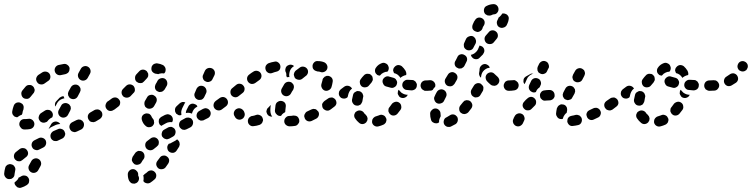

<svg xmlns="http://www.w3.org/2000/svg" viewBox="-69 -583 3619 924"><path d="M20 272Q26 270 32 266Q41 260 51 262Q61 263 67 272Q70 276 71 281Q72 286 71 290Q71 295 68 300Q65 304 61 307Q47 316 33 320Q28 322 23 321Q18 320 14 318Q10 315 7 311Q4 308 2 303Q2 301 1 299Q1 297 1 295Q5 292 8 289Q16 283 20 274Q20 273 20 272ZM-14 208Q-19 206 -24 207Q-28 208 -33 210Q-37 213 -40 216Q-43 220 -44 225Q-48 239 -49 253Q-49 263 -42 271Q-35 279 -25 279Q-20 279 -15 278Q-11 276 -7 273Q-3 269 -1 265Q1 260 1 255Q2 246 4 238Q7 228 1 219Q-4 210 -14 208ZM81 246Q90 251 100 248Q110 245 115 236L126 216Q131 207 128 197Q125 187 116 182Q107 177 97 180Q87 183 82 192L71 212Q66 221 69 231Q72 241 81 246ZM61 140Q55 131 45 130Q35 128 26 134Q16 142 7 149Q-1 156 -2 166Q-3 177 4 185Q7 188 12 191Q16 193 21 193Q26 194 31 192Q35 190 39 187Q47 181 55 174Q64 168 66 158Q67 148 61 140ZM151 93Q146 84 137 81Q127 77 117 82Q106 87 97 92Q87 97 84 107Q81 117 86 126Q90 135 100 138Q110 142 119 137Q129 132 139 127Q149 122 152 112Q155 103 151 93ZM243 70Q245 65 245 60Q244 55 242 51Q238 41 228 38Q218 34 209 39L188 48Q179 53 175 63Q172 72 176 82Q178 86 182 90Q186 93 190 95Q195 96 200 96Q205 96 209 94L230 84Q235 82 238 78Q241 75 243 70ZM333 6Q330 1 327 -2Q323 -5 318 -7Q313 -8 308 -8Q303 -7 299 -5L279 5Q269 10 266 20Q263 30 268 39Q270 43 274 47Q277 50 282 51Q287 53 292 53Q297 52 301 50L322 40Q331 35 334 25Q337 15 333 6ZM92 28Q98 19 96 9Q95 4 92 0Q90 -4 85 -7Q81 -10 76 -11Q72 -12 67 -11Q61 -10 55 -10Q53 -10 52 -10Q41 -11 33 -5Q25 2 24 12Q23 22 30 30Q36 39 46 40Q51 40 55 40Q65 40 76 38Q86 36 92 28ZM166 35 177 15Q182 6 192 3Q202 0 211 5Q214 6 217 9Q219 11 221 14Q219 14 217 14Q208 15 200 18L179 28Q171 32 165 38Q166 37 166 36Q166 36 166 35ZM136 7Q132 6 127 3Q123 0 121 -4Q118 -8 117 -13Q116 -18 118 -23Q119 -28 122 -32Q124 -36 129 -39Q137 -44 146 -50Q155 -56 165 -54Q175 -53 181 -44Q184 -40 185 -35Q186 -31 185 -26Q185 -24 184 -22Q183 -20 182 -18Q175 -15 169 -10Q163 -5 159 1Q157 3 155 4Q151 6 146 7Q141 8 136 7ZM420 -45Q417 -49 413 -52Q409 -55 404 -56Q400 -57 395 -56Q390 -56 385 -53Q376 -47 366 -42Q357 -37 354 -27Q352 -17 357 -8Q360 -3 363 0Q367 3 372 4Q377 5 382 5Q387 4 391 2Q401 -4 411 -10Q420 -16 423 -26Q425 -36 420 -45ZM224 -20Q233 -15 243 -18Q253 -21 258 -30L269 -51Q271 -55 272 -60Q272 -65 271 -70Q269 -74 266 -78Q263 -82 258 -84Q249 -89 239 -86Q229 -83 225 -74L214 -54Q209 -45 212 -35Q215 -25 224 -20ZM-6 -29Q-9 -33 -10 -38Q-11 -43 -10 -48Q-8 -60 -3 -74Q0 -83 9 -88Q19 -92 28 -89Q33 -87 37 -84Q41 -81 43 -76Q45 -72 45 -67Q45 -62 44 -57Q40 -48 39 -39Q39 -37 38 -35Q37 -33 36 -31Q27 -28 19 -22Q17 -20 15 -19Q14 -19 13 -19Q11 -19 10 -19Q5 -20 1 -22Q-3 -25 -6 -29ZM493 -73Q493 -77 492 -82Q491 -87 489 -91Q483 -100 472 -102Q462 -103 454 -98L449 -95Q445 -92 443 -88Q440 -83 439 -78Q438 -74 439 -69Q440 -64 443 -60Q449 -51 459 -49Q470 -48 478 -54L482 -56Q486 -59 489 -64Q492 -68 493 -73ZM233 -108Q237 -109 241 -110Q239 -113 238 -117Q237 -119 237 -120Q232 -120 227 -118Q222 -116 218 -113Q210 -105 203 -97Q197 -92 196 -85Q194 -77 197 -70L205 -85Q209 -93 216 -99Q223 -105 233 -108ZM259 -124Q261 -119 264 -115Q267 -111 271 -109Q281 -104 291 -107Q300 -110 305 -119L316 -140Q318 -144 319 -149Q319 -154 318 -159Q316 -163 313 -167Q310 -171 306 -173Q297 -178 287 -175Q277 -172 272 -163L261 -143Q259 -139 258 -134Q258 -129 259 -124ZM43 -112Q47 -109 52 -108Q57 -107 62 -107Q66 -108 71 -110Q75 -113 78 -117Q84 -125 91 -133Q95 -137 96 -141Q98 -146 98 -151Q97 -156 95 -160Q93 -165 89 -168Q82 -175 71 -174Q61 -174 54 -166Q46 -157 39 -148Q32 -139 34 -129Q35 -119 43 -112ZM110 -187Q116 -178 126 -177Q136 -175 145 -181Q153 -187 162 -193Q171 -198 173 -208Q175 -218 170 -227Q164 -236 154 -238Q144 -240 135 -235Q125 -229 115 -222Q107 -215 105 -205Q104 -195 110 -187ZM319 -198Q328 -193 338 -196Q348 -199 353 -208L364 -228Q369 -237 366 -247Q363 -257 354 -262Q345 -267 335 -264Q325 -261 320 -252L309 -232Q304 -223 307 -213Q310 -203 319 -198ZM195 -239Q198 -229 207 -224Q216 -219 226 -222Q236 -224 245 -226Q250 -227 254 -230Q259 -232 261 -236Q264 -240 265 -245Q266 -250 266 -255Q264 -265 255 -271Q247 -277 237 -275Q225 -273 212 -270Q202 -267 197 -258Q192 -249 195 -239Z M588 239Q581 231 571 231Q560 231 553 239Q546 246 546 256Q546 275 553 288Q556 292 559 295Q563 299 568 300Q573 301 578 301Q583 300 587 298Q596 293 599 283Q602 273 597 264Q596 263 596 262Q596 259 596 256Q596 246 588 239ZM621 288Q621 289 621 289Q624 293 628 296Q632 298 637 299Q642 300 647 299Q652 298 656 295Q665 289 674 281Q682 275 683 264Q684 254 677 246Q670 238 660 237Q649 237 642 243Q635 250 628 254Q626 256 624 258Q622 260 620 262Q622 266 622 270Q623 279 621 288Q621 288 621 288ZM693 227Q697 230 702 231Q707 232 712 231Q716 231 721 228Q725 226 728 222Q734 214 740 205Q746 196 745 186Q743 176 734 170Q726 164 716 166Q706 167 700 176Q694 184 688 192Q682 200 683 210Q685 220 693 227ZM626 164Q626 160 623 155Q621 151 617 148Q613 145 608 144Q603 143 598 143Q593 144 589 147Q585 149 582 153Q575 163 569 172Q567 177 566 182Q565 186 566 191Q568 196 571 200Q574 204 578 207Q587 212 597 209Q607 207 612 198Q616 190 622 183Q625 179 626 174Q627 169 626 164ZM748 149Q757 154 767 152Q777 149 782 140L793 123Q795 118 796 113Q796 109 795 104Q794 99 791 95Q788 91 784 88Q783 88 783 88Q783 88 783 88Q779 91 775 94Q766 99 758 103Q751 108 743 109L739 115Q734 124 737 134Q739 144 748 149ZM695 107Q696 102 695 97Q694 92 691 88Q685 80 675 78Q664 77 656 83Q647 89 639 96Q631 102 630 112Q629 123 635 131Q642 139 652 140Q662 141 670 135Q677 129 685 123Q689 120 692 116Q695 112 695 107ZM773 40Q771 36 767 33Q763 30 758 28Q753 27 748 28Q744 28 739 31Q730 36 721 41Q712 46 710 56Q707 66 712 75Q715 79 719 82Q723 85 728 86Q732 88 737 87Q742 86 746 84Q755 79 764 74Q773 69 775 59Q778 49 773 40ZM858 -4Q855 -8 852 -12Q848 -15 843 -16Q838 -18 833 -17Q828 -17 824 -15L806 -5Q797 -1 794 9Q791 19 795 28Q798 33 802 36Q805 39 810 41Q815 42 820 42Q825 41 829 39L847 30Q856 25 859 15Q862 5 858 -4ZM650 29Q645 30 640 28Q635 26 632 23Q619 12 614 -5Q611 -15 615 -24Q620 -33 630 -36Q634 -38 639 -37Q644 -37 649 -35Q653 -33 656 -29Q660 -25 661 -20Q663 -16 665 -14Q667 -12 669 -9Q671 -6 672 -2Q672 0 672 3Q672 5 673 8Q672 12 671 15Q669 18 667 21Q664 25 659 27Q655 29 650 29ZM696 -8Q698 -13 702 -16Q705 -20 710 -22Q717 -25 725 -30Q730 -32 735 -33Q740 -34 744 -32Q749 -31 753 -28Q757 -25 760 -20Q763 -14 763 -7Q763 0 759 5Q752 4 745 5Q736 6 728 11Q719 16 710 21Q709 22 708 23Q704 21 701 18Q698 15 697 11Q695 6 695 1Q695 -4 696 -8ZM942 -49Q939 -54 935 -57Q931 -60 927 -61Q922 -63 917 -62Q912 -61 908 -59L890 -49Q881 -44 878 -34Q875 -24 880 -15Q883 -11 886 -8Q890 -5 895 -3Q900 -2 905 -3Q910 -3 914 -6L932 -15Q941 -20 944 -30Q947 -40 942 -49ZM808 -62 817 -80Q819 -85 823 -90Q816 -93 808 -92Q800 -90 795 -85Q788 -78 781 -72Q777 -68 775 -64Q773 -59 773 -54Q773 -49 774 -45Q776 -40 779 -36Q784 -32 790 -29Q796 -27 802 -29L804 -30Q803 -37 803 -44Q804 -53 808 -62ZM826 -39Q825 -42 826 -45Q827 -49 828 -52L837 -70Q841 -79 851 -83Q861 -86 870 -81Q874 -80 877 -77Q880 -74 881 -70L879 -69Q871 -65 865 -58Q859 -50 856 -41Q856 -38 855 -36Q853 -37 850 -38Q841 -41 831 -40Q828 -39 826 -39ZM1004 -91Q1002 -95 997 -98Q993 -101 988 -102Q983 -102 979 -101Q974 -100 970 -97H969Q961 -91 959 -81Q957 -71 963 -62Q969 -54 979 -52Q989 -50 998 -56V-57Q1007 -62 1009 -73Q1010 -83 1004 -91ZM504 -104Q498 -112 488 -114Q478 -115 469 -109Q462 -103 454 -98Q450 -95 447 -90Q444 -86 443 -81Q443 -76 444 -72Q445 -67 447 -63Q450 -59 455 -56Q459 -53 464 -52Q469 -52 473 -53Q478 -54 482 -56Q491 -63 499 -69Q508 -75 509 -85Q511 -96 504 -104ZM627 -77Q628 -72 631 -68Q635 -65 639 -62Q648 -58 658 -61Q668 -64 673 -73Q677 -80 682 -89Q687 -98 685 -108Q682 -118 673 -123Q665 -129 654 -126Q644 -124 639 -115Q633 -105 628 -96Q626 -92 626 -87Q625 -82 627 -77ZM881 -104Q885 -102 890 -102Q895 -102 900 -103Q905 -105 908 -108Q912 -112 914 -116L923 -135Q925 -139 925 -144Q925 -149 923 -154Q922 -158 918 -162Q915 -166 910 -168Q901 -172 891 -169Q882 -165 877 -156L869 -137Q864 -128 868 -118Q871 -109 881 -104ZM580 -153Q580 -157 578 -162Q576 -167 573 -170Q565 -177 555 -177Q545 -177 537 -169Q531 -162 524 -156Q520 -152 518 -148Q516 -143 516 -138Q516 -133 518 -128Q520 -124 523 -120Q531 -113 541 -113Q551 -113 559 -120Q566 -127 573 -135Q577 -138 579 -143Q581 -148 580 -153ZM677 -159Q678 -154 681 -150Q684 -146 688 -144Q693 -141 697 -140Q702 -140 707 -141Q712 -142 716 -145Q720 -148 723 -152Q729 -162 734 -171Q738 -180 735 -190Q732 -200 723 -205Q714 -209 704 -206Q694 -203 689 -194Q686 -187 680 -178Q678 -174 677 -169Q676 -164 677 -159ZM644 -229Q641 -233 639 -238Q639 -238 638 -239Q637 -240 637 -241Q633 -244 629 -246Q624 -248 619 -248Q614 -248 609 -246Q605 -244 601 -240Q595 -234 587 -225Q580 -217 581 -206Q581 -196 589 -189Q593 -186 598 -184Q602 -183 607 -183Q612 -183 617 -185Q621 -188 624 -191Q632 -200 637 -205Q642 -210 644 -216Q645 -222 644 -229ZM921 -191Q930 -186 940 -190Q950 -193 954 -203L963 -221Q967 -230 964 -240Q960 -250 951 -254Q941 -258 932 -255Q922 -252 917 -242L909 -224Q904 -215 908 -205Q911 -195 921 -191ZM660 -257Q660 -262 663 -266Q665 -270 669 -273Q673 -276 678 -277Q683 -279 688 -278Q703 -276 715 -270Q719 -268 722 -264Q726 -260 727 -255Q729 -251 728 -246Q728 -241 726 -236Q725 -234 723 -232Q722 -231 720 -229Q719 -230 717 -230Q707 -231 697 -228Q694 -227 692 -226Q687 -228 681 -228Q671 -230 664 -238Q658 -246 660 -257Z M1371 -5Q1371 -10 1368 -14Q1366 -19 1362 -22Q1358 -25 1353 -26Q1348 -27 1343 -27Q1333 -25 1323 -25Q1313 -25 1306 -17Q1299 -10 1299 1Q1299 6 1301 10Q1303 15 1307 18Q1310 21 1315 23Q1320 25 1325 25Q1337 25 1350 23Q1360 22 1366 13Q1373 5 1371 -5ZM1127 -13Q1126 -11 1126 -10Q1124 -7 1124 -4Q1124 -1 1124 2Q1125 13 1133 19Q1141 26 1152 24Q1165 23 1180 18Q1185 16 1188 13Q1192 10 1194 5Q1196 1 1197 -4Q1197 -9 1195 -14Q1192 -24 1183 -28Q1173 -33 1164 -30Q1154 -26 1146 -25Q1140 -25 1135 -21Q1130 -18 1127 -13ZM1463 -46Q1460 -50 1456 -53Q1453 -57 1448 -58Q1443 -59 1438 -59Q1433 -58 1429 -56Q1419 -51 1410 -47Q1405 -45 1402 -41Q1399 -37 1397 -33Q1395 -28 1395 -23Q1396 -18 1398 -13Q1402 -4 1412 0Q1422 3 1431 -1Q1442 -6 1453 -12Q1462 -17 1465 -27Q1468 -37 1463 -46ZM1072 -60Q1062 -56 1058 -46Q1054 -37 1058 -27L1061 -22Q1065 -13 1074 -9Q1084 -5 1093 -9Q1103 -13 1107 -23Q1111 -32 1107 -42L1105 -47Q1100 -56 1091 -60Q1081 -64 1072 -60ZM1220 -30Q1216 -34 1215 -39Q1213 -43 1213 -48Q1214 -53 1216 -58Q1218 -62 1222 -65Q1228 -71 1234 -78Q1232 -64 1232 -51Q1232 -42 1235 -33Q1237 -27 1241 -22Q1240 -22 1239 -22Q1238 -22 1237 -22Q1232 -22 1228 -24Q1223 -26 1220 -30ZM1254 -51Q1255 -63 1257 -77Q1258 -82 1261 -87Q1264 -91 1268 -93Q1272 -96 1277 -97Q1282 -98 1287 -97Q1297 -95 1303 -87Q1308 -78 1306 -68Q1305 -58 1304 -50Q1304 -48 1304 -46Q1304 -45 1303 -43Q1295 -39 1289 -33Q1286 -29 1284 -26Q1283 -26 1282 -25Q1280 -25 1279 -25Q1269 -25 1262 -33Q1254 -40 1254 -51ZM1528 -91Q1526 -95 1521 -98Q1517 -101 1512 -102Q1507 -102 1503 -101Q1498 -100 1494 -97L1492 -96Q1488 -93 1485 -89Q1482 -85 1481 -80Q1481 -75 1482 -70Q1483 -65 1486 -61Q1489 -57 1493 -55Q1497 -52 1502 -51Q1507 -50 1512 -51Q1516 -52 1520 -55L1522 -57Q1531 -63 1533 -73Q1534 -83 1528 -91ZM1023 -106Q1017 -114 1007 -116Q996 -117 988 -111Q978 -104 970 -98Q966 -95 963 -90Q960 -86 959 -81Q959 -77 960 -72Q961 -67 963 -63Q966 -59 971 -56Q975 -53 980 -52Q984 -52 989 -53Q994 -54 998 -56Q1008 -63 1018 -71Q1026 -77 1028 -87Q1029 -98 1023 -106ZM1102 -171Q1096 -179 1085 -180Q1075 -181 1067 -174L1049 -159Q1041 -153 1040 -143Q1039 -132 1045 -124Q1052 -116 1062 -115Q1072 -114 1080 -121L1099 -136Q1107 -142 1108 -153Q1109 -163 1102 -171ZM1297 -123Q1307 -118 1316 -121Q1326 -124 1331 -133Q1336 -143 1342 -151Q1344 -156 1345 -160Q1346 -165 1345 -170Q1344 -175 1341 -179Q1338 -183 1334 -186Q1325 -191 1315 -189Q1305 -187 1299 -178Q1293 -168 1287 -157Q1282 -148 1285 -138Q1288 -128 1297 -123ZM1511 -218Q1509 -218 1507 -218Q1505 -218 1503 -218Q1501 -217 1499 -216Q1497 -215 1494 -214Q1494 -214 1493 -214Q1493 -213 1493 -213Q1489 -210 1486 -206Q1483 -202 1483 -197Q1481 -188 1478 -179Q1475 -169 1480 -160Q1484 -151 1494 -147Q1504 -144 1513 -149Q1522 -153 1526 -163Q1530 -176 1532 -189Q1534 -199 1528 -208Q1521 -216 1511 -218ZM1185 -232Q1179 -240 1169 -242Q1159 -244 1150 -238Q1140 -232 1130 -224Q1122 -218 1120 -208Q1119 -197 1125 -189Q1131 -181 1141 -179Q1151 -178 1160 -184Q1169 -191 1178 -197Q1187 -203 1189 -213Q1191 -223 1185 -232ZM1345 -226Q1345 -221 1347 -216Q1348 -211 1351 -207Q1358 -200 1369 -199Q1379 -198 1387 -205Q1394 -211 1402 -217Q1407 -220 1409 -224Q1412 -228 1413 -233Q1414 -238 1413 -243Q1412 -248 1409 -252Q1403 -260 1393 -262Q1382 -264 1374 -258Q1364 -251 1354 -243Q1350 -239 1348 -235Q1346 -230 1345 -226ZM1307 -234Q1302 -243 1305 -253Q1307 -263 1316 -268Q1323 -272 1331 -272Q1340 -271 1346 -265Q1343 -262 1339 -260Q1332 -254 1328 -246Q1324 -237 1323 -227Q1322 -219 1324 -212Q1318 -213 1312 -211Q1310 -214 1309 -218Q1309 -221 1309 -225Q1309 -229 1308 -232Q1308 -233 1307 -234ZM1280 -267Q1278 -277 1269 -283Q1261 -289 1251 -286Q1238 -284 1224 -279Q1215 -275 1210 -266Q1206 -256 1210 -246Q1213 -237 1223 -232Q1232 -228 1242 -232Q1252 -236 1261 -238Q1271 -240 1277 -248Q1282 -257 1280 -267ZM1435 -265Q1435 -260 1436 -256Q1438 -251 1442 -247Q1445 -244 1450 -242Q1454 -240 1459 -239Q1467 -239 1472 -237Q1481 -233 1491 -237Q1501 -241 1505 -250Q1507 -255 1507 -260Q1507 -265 1505 -269Q1503 -274 1500 -277Q1496 -281 1492 -283Q1478 -289 1460 -289Q1450 -290 1443 -283Q1435 -275 1435 -265Z M1789 3Q1791 -2 1791 -7Q1791 -12 1788 -16Q1784 -26 1774 -29Q1765 -33 1755 -28Q1747 -25 1740 -23Q1735 -22 1731 -18Q1727 -15 1725 -11Q1722 -7 1722 -2Q1721 3 1722 8Q1725 18 1734 23Q1743 28 1753 25Q1765 22 1776 17Q1781 15 1784 11Q1788 8 1789 3ZM1694 5Q1697 1 1699 -4Q1700 -9 1700 -14Q1699 -19 1697 -23Q1694 -28 1691 -31Q1685 -35 1682 -41Q1676 -49 1666 -51Q1656 -53 1647 -47Q1643 -45 1640 -41Q1637 -36 1636 -32Q1635 -27 1636 -22Q1637 -17 1640 -13Q1648 -1 1659 8Q1667 15 1677 14Q1687 13 1694 5ZM1852 -89Q1848 -92 1843 -93Q1839 -94 1834 -93Q1829 -92 1824 -89Q1820 -87 1817 -83Q1812 -75 1806 -68Q1803 -65 1801 -60Q1800 -55 1800 -50Q1800 -45 1803 -41Q1805 -36 1809 -33Q1816 -26 1827 -27Q1837 -28 1844 -36Q1851 -44 1858 -54Q1864 -62 1862 -72Q1861 -83 1852 -89ZM1545 -104Q1542 -108 1538 -110Q1534 -113 1529 -114Q1524 -114 1519 -113Q1514 -112 1510 -109Q1500 -102 1494 -98Q1485 -92 1483 -81Q1482 -71 1487 -63Q1493 -54 1504 -52Q1514 -51 1522 -56Q1528 -61 1539 -69Q1548 -75 1550 -85Q1551 -95 1545 -104ZM1646 -75Q1651 -74 1656 -75Q1661 -77 1665 -79Q1669 -82 1671 -87Q1674 -91 1675 -96Q1676 -105 1678 -113Q1680 -118 1679 -123Q1678 -128 1676 -132Q1673 -137 1669 -140Q1665 -143 1661 -144Q1656 -145 1651 -145Q1646 -144 1642 -141Q1637 -139 1634 -135Q1631 -131 1630 -126Q1627 -115 1625 -103Q1624 -93 1630 -85Q1636 -76 1646 -75ZM1625 -157Q1625 -158 1624 -159Q1624 -159 1623 -160Q1617 -168 1607 -170Q1597 -172 1588 -166L1572 -154Q1568 -151 1565 -146Q1562 -142 1562 -137Q1561 -132 1562 -128Q1563 -123 1566 -119Q1572 -110 1582 -109Q1592 -107 1601 -113L1604 -116Q1606 -124 1608 -132Q1611 -141 1616 -148Q1620 -153 1625 -157ZM1888 -127Q1891 -127 1893 -127Q1890 -118 1881 -114Q1873 -110 1864 -112Q1859 -113 1855 -116Q1851 -119 1849 -124Q1846 -128 1845 -133Q1845 -138 1846 -143Q1847 -146 1848 -149Q1849 -150 1850 -151Q1853 -147 1856 -144Q1862 -136 1871 -132Q1879 -128 1888 -127ZM1989 -146Q1999 -146 2007 -153Q2014 -161 2014 -171Q2014 -181 2007 -189Q1999 -196 1989 -196H1988Q1978 -196 1970 -189Q1963 -181 1963 -171Q1963 -166 1965 -161Q1967 -157 1970 -153Q1974 -150 1979 -148Q1983 -146 1988 -146ZM1937 -172Q1938 -177 1936 -181Q1934 -186 1931 -190Q1928 -193 1923 -196Q1919 -198 1914 -198Q1904 -199 1894 -199Q1884 -200 1876 -193Q1868 -187 1867 -176Q1866 -166 1873 -158Q1880 -150 1890 -150Q1900 -149 1911 -148Q1921 -148 1929 -154Q1937 -161 1937 -172ZM1841 -179Q1843 -184 1842 -189Q1841 -194 1838 -198Q1836 -203 1832 -205Q1828 -208 1823 -209Q1813 -212 1805 -214Q1795 -218 1786 -213Q1777 -208 1773 -199Q1770 -189 1775 -180Q1779 -170 1789 -167Q1799 -164 1811 -161Q1821 -158 1830 -164Q1839 -169 1841 -179ZM1672 -167Q1681 -161 1691 -163Q1701 -164 1707 -172Q1713 -180 1719 -186Q1722 -190 1724 -195Q1726 -199 1725 -204Q1725 -207 1724 -210Q1724 -213 1722 -216Q1721 -217 1720 -218Q1720 -219 1719 -220Q1718 -221 1717 -222Q1714 -225 1709 -227Q1704 -228 1699 -228Q1694 -228 1690 -226Q1685 -224 1682 -220Q1674 -212 1667 -202Q1661 -194 1663 -184Q1664 -174 1672 -167ZM1828 -231Q1828 -231 1827 -232Q1826 -234 1825 -237Q1824 -240 1823 -243Q1823 -244 1823 -245Q1823 -245 1823 -246Q1824 -248 1824 -251Q1825 -254 1826 -256Q1828 -259 1830 -261Q1837 -269 1847 -270Q1857 -270 1865 -264Q1875 -255 1883 -242Q1885 -238 1886 -233Q1887 -229 1886 -224Q1886 -223 1886 -223Q1886 -222 1886 -222Q1882 -221 1878 -220Q1869 -217 1861 -211Q1860 -209 1859 -208Q1858 -209 1857 -210Q1852 -218 1844 -224Q1837 -229 1828 -231ZM1795 -238Q1795 -238 1795 -238Q1796 -240 1798 -241Q1799 -243 1800 -245Q1802 -250 1802 -255Q1802 -260 1800 -264Q1797 -274 1787 -278Q1778 -283 1768 -279Q1760 -276 1753 -271Q1745 -265 1740 -257Q1737 -253 1736 -248Q1735 -243 1736 -238Q1737 -233 1740 -229Q1743 -225 1747 -222Q1750 -221 1753 -220Q1756 -219 1759 -219Q1760 -220 1761 -221Q1767 -229 1776 -233Q1785 -238 1795 -238Z M2131 -21Q2128 -25 2124 -28Q2120 -31 2115 -32Q2110 -33 2105 -32Q2100 -31 2096 -28Q2088 -23 2081 -19Q2071 -15 2068 -6Q2064 4 2068 14Q2070 18 2074 22Q2078 25 2082 27Q2087 28 2092 28Q2097 28 2101 26Q2112 21 2124 14Q2132 8 2134 -2Q2136 -12 2131 -21ZM2017 7Q2012 5 2009 1Q2006 -3 2005 -8Q2001 -20 2001 -36Q2001 -46 2009 -53Q2016 -61 2026 -61Q2037 -61 2044 -53Q2051 -46 2051 -36Q2051 -29 2052 -24Q2049 -19 2047 -13Q2043 -4 2044 6Q2044 6 2044 6Q2042 7 2040 8Q2038 9 2036 10Q2031 11 2026 10Q2021 10 2017 7ZM2194 -96Q2190 -99 2185 -100Q2181 -101 2176 -101Q2171 -100 2166 -98Q2162 -95 2159 -91Q2153 -83 2146 -75Q2140 -67 2141 -57Q2141 -47 2149 -40Q2153 -37 2158 -35Q2163 -34 2168 -34Q2173 -35 2177 -37Q2181 -39 2185 -43Q2192 -51 2199 -61Q2205 -69 2204 -79Q2202 -89 2194 -96ZM2022 -101Q2023 -96 2027 -92Q2030 -88 2035 -86Q2044 -82 2054 -86Q2064 -89 2068 -98Q2072 -107 2077 -116Q2082 -125 2079 -135Q2076 -145 2067 -150Q2058 -155 2048 -152Q2038 -149 2033 -140Q2027 -130 2023 -120Q2020 -115 2020 -110Q2020 -105 2022 -101ZM2257 -165Q2255 -170 2252 -173Q2249 -177 2245 -180Q2235 -185 2226 -182Q2216 -179 2211 -170Q2206 -161 2200 -152Q2195 -143 2198 -133Q2200 -123 2209 -118Q2213 -115 2218 -114Q2223 -114 2228 -115Q2233 -116 2237 -119Q2241 -122 2243 -126Q2249 -136 2255 -146Q2257 -150 2257 -155Q2258 -160 2257 -165ZM2025 -165Q2026 -168 2026 -170Q2026 -173 2026 -176Q2024 -186 2016 -192Q2008 -198 1998 -197Q1991 -196 1985 -196Q1985 -196 1985 -196Q1983 -196 1982 -196Q1981 -196 1980 -196Q1970 -196 1962 -189Q1955 -181 1955 -171Q1955 -166 1957 -162Q1958 -159 1960 -156Q1962 -153 1966 -151Q1968 -149 1971 -148Q1973 -147 1975 -146Q1977 -146 1979 -146Q1982 -146 1986 -146Q1994 -146 2005 -147Q2007 -148 2009 -148Q2011 -149 2013 -150Q2013 -151 2014 -151Q2018 -159 2025 -165Q2025 -165 2025 -165ZM2400 -153Q2403 -157 2405 -161Q2407 -166 2407 -171Q2407 -181 2400 -189Q2392 -196 2382 -196H2380Q2375 -196 2370 -194Q2366 -192 2362 -189Q2359 -185 2357 -180Q2355 -176 2355 -171Q2355 -161 2362 -153Q2369 -146 2380 -146H2382Q2387 -146 2392 -148Q2396 -150 2400 -153ZM2083 -171Q2088 -168 2093 -168Q2097 -167 2102 -168Q2107 -169 2111 -172Q2115 -175 2118 -179Q2123 -188 2129 -198Q2134 -207 2132 -217Q2129 -227 2120 -232Q2111 -238 2101 -235Q2091 -232 2086 -223Q2080 -214 2075 -205Q2070 -197 2072 -187Q2075 -176 2083 -171ZM2312 -170Q2317 -171 2321 -173Q2325 -176 2328 -179Q2335 -188 2334 -198Q2332 -208 2324 -215Q2318 -220 2312 -226Q2305 -234 2295 -235Q2285 -235 2277 -229Q2269 -222 2268 -212Q2268 -201 2274 -193Q2283 -183 2293 -175Q2297 -172 2302 -171Q2307 -170 2312 -170ZM2248 -268Q2255 -275 2266 -275Q2273 -274 2280 -269Q2286 -265 2288 -257Q2283 -256 2277 -255Q2269 -252 2262 -246Q2255 -240 2251 -232Q2247 -223 2246 -213Q2246 -211 2246 -209Q2240 -213 2238 -220Q2235 -227 2237 -234Q2239 -243 2239 -251Q2240 -261 2248 -268ZM2124 -292 2122 -289Q2117 -280 2120 -270Q2123 -260 2133 -256Q2137 -253 2142 -253Q2147 -253 2152 -254Q2156 -256 2160 -259Q2164 -262 2166 -266L2168 -270L2176 -286Q2181 -295 2178 -305Q2175 -314 2165 -319Q2156 -324 2146 -321Q2136 -318 2132 -308ZM2262 -339Q2262 -344 2260 -349Q2258 -353 2254 -357Q2251 -360 2247 -361Q2243 -363 2239 -364L2231 -345Q2227 -337 2220 -331Q2213 -324 2204 -321Q2201 -320 2197 -319Q2198 -315 2200 -311Q2202 -308 2205 -305Q2212 -298 2223 -298Q2233 -298 2240 -306L2255 -321Q2258 -325 2260 -330Q2262 -334 2262 -339ZM2164 -357Q2166 -352 2169 -349Q2173 -345 2177 -343Q2186 -339 2196 -342Q2206 -345 2210 -355L2220 -374Q2222 -379 2222 -384Q2222 -389 2220 -393Q2219 -398 2215 -402Q2212 -405 2208 -408Q2198 -412 2189 -408Q2179 -405 2174 -396L2165 -376Q2163 -372 2163 -367Q2163 -362 2164 -357ZM2318 -431Q2310 -438 2299 -437Q2289 -436 2283 -428Q2276 -420 2269 -412Q2262 -404 2263 -394Q2264 -383 2272 -376Q2280 -370 2290 -371Q2300 -371 2307 -379Q2314 -388 2321 -396Q2328 -404 2327 -414Q2326 -425 2318 -431ZM2210 -474 2206 -465Q2202 -455 2205 -445Q2209 -436 2219 -432Q2223 -430 2228 -429Q2233 -429 2238 -431Q2242 -433 2246 -436Q2250 -440 2252 -444L2255 -453L2260 -461Q2265 -470 2263 -480Q2260 -490 2251 -495Q2242 -500 2232 -498Q2222 -495 2217 -486L2211 -477Q2211 -476 2211 -475Q2210 -475 2210 -474ZM2379 -500Q2378 -504 2375 -508Q2372 -512 2367 -515Q2363 -517 2358 -518Q2356 -519 2353 -518Q2350 -518 2348 -518Q2345 -512 2341 -508Q2336 -502 2330 -498Q2330 -498 2330 -498Q2330 -497 2330 -497Q2329 -495 2328 -492Q2327 -490 2325 -486Q2320 -477 2323 -467Q2325 -457 2334 -452Q2344 -447 2353 -450Q2363 -452 2369 -461Q2372 -467 2374 -472Q2378 -481 2379 -490Q2380 -495 2379 -500ZM2262 -522Q2264 -517 2268 -514Q2272 -511 2277 -509Q2281 -508 2286 -508Q2291 -508 2296 -510Q2301 -513 2307 -514Q2318 -514 2324 -522Q2331 -530 2330 -541Q2329 -551 2321 -558Q2314 -564 2303 -563Q2288 -562 2274 -555Q2264 -551 2261 -541Q2258 -531 2262 -522Z M2401 9Q2402 13 2406 17Q2409 21 2414 23Q2423 27 2432 24Q2442 20 2447 11L2453 -2Q2458 -11 2454 -21Q2451 -31 2442 -35Q2432 -40 2422 -36Q2413 -33 2408 -24L2406 -20Q2406 -19 2405 -18Q2405 -18 2404 -17L2402 -11Q2399 -6 2399 -1Q2399 4 2401 9ZM2731 -11Q2730 -16 2727 -20Q2724 -24 2720 -27Q2716 -29 2711 -30Q2706 -31 2701 -30Q2691 -27 2683 -26Q2678 -25 2673 -23Q2669 -20 2666 -17Q2663 -13 2662 -8Q2661 -3 2661 2Q2663 12 2671 19Q2679 25 2689 23Q2700 22 2713 19Q2723 17 2728 8Q2733 -1 2731 -11ZM2820 -50Q2818 -55 2814 -58Q2811 -61 2806 -63Q2801 -65 2796 -64Q2791 -64 2787 -62Q2778 -57 2768 -53Q2764 -51 2760 -48Q2757 -44 2755 -40Q2753 -35 2753 -30Q2754 -25 2756 -20Q2760 -11 2769 -7Q2779 -3 2789 -8Q2798 -12 2808 -17Q2818 -21 2821 -31Q2825 -41 2820 -50ZM2614 -18Q2611 -22 2609 -26Q2607 -31 2607 -36Q2608 -48 2611 -62Q2613 -67 2616 -71Q2619 -75 2623 -77Q2627 -80 2632 -81Q2637 -81 2642 -80Q2647 -79 2651 -76Q2655 -73 2657 -69Q2660 -65 2660 -60Q2661 -55 2660 -50Q2659 -44 2658 -40Q2652 -36 2648 -30Q2642 -22 2640 -13Q2640 -12 2639 -11Q2638 -11 2636 -10Q2633 -10 2631 -10Q2626 -10 2622 -12Q2617 -14 2614 -18ZM2885 -91Q2883 -95 2878 -98Q2874 -101 2869 -102Q2864 -102 2859 -101Q2855 -100 2851 -97H2850Q2841 -91 2839 -81Q2838 -70 2844 -62Q2847 -58 2851 -55Q2855 -53 2860 -52Q2865 -51 2870 -52Q2874 -53 2879 -56V-57Q2888 -63 2890 -73Q2891 -83 2885 -91ZM2505 -108Q2498 -116 2488 -117Q2478 -117 2470 -110Q2461 -103 2453 -93Q2446 -86 2446 -75Q2447 -65 2455 -58Q2462 -51 2473 -52Q2483 -52 2490 -60Q2496 -67 2503 -73Q2511 -80 2511 -90Q2512 -100 2505 -108ZM2593 -107Q2597 -111 2599 -116Q2601 -120 2600 -125Q2600 -136 2593 -143Q2586 -150 2575 -150Q2563 -150 2551 -148Q2540 -147 2534 -138Q2528 -130 2530 -120Q2530 -115 2533 -110Q2536 -106 2540 -103Q2544 -100 2548 -99Q2553 -98 2558 -99Q2567 -100 2576 -100Q2581 -100 2585 -102Q2590 -104 2593 -107ZM2640 -119Q2642 -114 2645 -110Q2648 -106 2653 -104Q2657 -102 2662 -101Q2667 -101 2672 -103Q2677 -104 2681 -107Q2684 -111 2686 -115Q2691 -124 2696 -133Q2698 -138 2699 -143Q2699 -148 2698 -153Q2696 -157 2693 -161Q2690 -165 2686 -167Q2676 -172 2666 -169Q2657 -166 2652 -157Q2646 -147 2642 -138Q2640 -133 2639 -128Q2639 -123 2640 -119ZM2478 -174 2487 -193Q2491 -202 2501 -206Q2511 -209 2520 -205Q2530 -201 2533 -191Q2537 -181 2532 -172L2528 -163Q2521 -158 2516 -152Q2512 -146 2510 -140Q2505 -138 2500 -138Q2495 -138 2490 -141Q2481 -145 2477 -155Q2474 -164 2478 -174ZM2427 -176Q2426 -181 2424 -185Q2421 -189 2417 -192Q2413 -195 2409 -197Q2404 -198 2399 -197Q2388 -196 2381 -196Q2376 -196 2371 -194Q2367 -192 2363 -189Q2360 -185 2358 -180Q2356 -176 2356 -171Q2356 -161 2363 -153Q2371 -146 2381 -146Q2392 -146 2405 -148Q2415 -149 2422 -157Q2428 -165 2427 -176ZM2493 -227Q2496 -228 2498 -228Q2493 -229 2489 -229Q2484 -228 2480 -225Q2472 -220 2464 -216Q2460 -214 2456 -210Q2453 -207 2451 -202Q2450 -197 2450 -192Q2450 -187 2452 -183Q2453 -182 2454 -180Q2455 -179 2455 -178Q2456 -181 2458 -183L2467 -203Q2470 -211 2477 -217Q2484 -224 2493 -227ZM2687 -205Q2688 -200 2691 -196Q2694 -192 2699 -190Q2708 -185 2718 -188Q2728 -190 2733 -199L2743 -218Q2745 -222 2746 -227Q2747 -232 2745 -237Q2744 -242 2741 -246Q2738 -249 2733 -252Q2724 -257 2714 -254Q2704 -251 2699 -242L2689 -224Q2687 -220 2686 -215Q2685 -210 2687 -205ZM2523 -270Q2524 -272 2525 -275Q2530 -284 2539 -288Q2549 -292 2559 -287Q2568 -283 2571 -273Q2575 -263 2571 -254H2570L2564 -241Q2560 -231 2550 -228Q2541 -224 2531 -229Q2527 -231 2523 -234Q2520 -238 2518 -243Q2517 -248 2517 -252Q2517 -257 2519 -262L2521 -267Q2522 -268 2522 -268Q2522 -269 2523 -270Z M3146 3Q3148 -2 3148 -7Q3148 -12 3145 -16Q3141 -26 3131 -29Q3122 -33 3112 -28Q3104 -25 3097 -23Q3092 -22 3088 -18Q3084 -15 3082 -11Q3079 -7 3079 -2Q3078 3 3079 8Q3082 18 3091 23Q3100 28 3110 25Q3122 22 3133 17Q3138 15 3141 11Q3145 8 3146 3ZM3051 5Q3054 1 3056 -4Q3057 -9 3057 -14Q3056 -19 3054 -23Q3051 -28 3048 -31Q3042 -35 3039 -41Q3033 -49 3023 -51Q3013 -53 3004 -47Q3000 -45 2997 -41Q2994 -36 2993 -32Q2992 -27 2993 -22Q2994 -17 2997 -13Q3005 -1 3016 8Q3024 15 3034 14Q3044 13 3051 5ZM3209 -89Q3205 -92 3200 -93Q3196 -94 3191 -93Q3186 -92 3181 -89Q3177 -87 3174 -83Q3169 -75 3163 -68Q3160 -65 3158 -60Q3157 -55 3157 -50Q3157 -45 3160 -41Q3162 -36 3166 -33Q3173 -26 3184 -27Q3194 -28 3201 -36Q3208 -44 3215 -54Q3221 -62 3219 -72Q3218 -83 3209 -89ZM2902 -104Q2899 -108 2895 -110Q2891 -113 2886 -114Q2881 -114 2876 -113Q2871 -112 2867 -109Q2857 -102 2851 -98Q2842 -92 2840 -81Q2839 -71 2844 -63Q2850 -54 2861 -52Q2871 -51 2879 -56Q2885 -61 2896 -69Q2905 -75 2907 -85Q2908 -95 2902 -104ZM3003 -75Q3008 -74 3013 -75Q3018 -77 3022 -79Q3026 -82 3028 -87Q3031 -91 3032 -96Q3033 -105 3035 -113Q3037 -118 3036 -123Q3035 -128 3033 -132Q3030 -137 3026 -140Q3022 -143 3018 -144Q3013 -145 3008 -145Q3003 -144 2999 -141Q2994 -139 2991 -135Q2988 -131 2987 -126Q2984 -115 2982 -103Q2981 -93 2987 -85Q2993 -76 3003 -75ZM2982 -157Q2982 -158 2981 -159Q2981 -159 2980 -160Q2974 -168 2964 -170Q2954 -172 2945 -166L2929 -154Q2925 -151 2922 -146Q2919 -142 2919 -137Q2918 -132 2919 -128Q2920 -123 2923 -119Q2929 -110 2939 -109Q2949 -107 2958 -113L2961 -116Q2963 -124 2965 -132Q2968 -141 2973 -148Q2977 -153 2982 -157ZM3245 -127Q3248 -127 3250 -127Q3247 -118 3238 -114Q3230 -110 3221 -112Q3216 -113 3212 -116Q3208 -119 3206 -124Q3203 -128 3202 -133Q3202 -138 3203 -143Q3204 -146 3205 -149Q3206 -150 3207 -151Q3210 -147 3213 -144Q3219 -136 3228 -132Q3236 -128 3245 -127ZM3346 -146Q3356 -146 3364 -153Q3371 -161 3371 -171Q3371 -181 3364 -189Q3356 -196 3346 -196H3345Q3335 -196 3327 -189Q3320 -181 3320 -171Q3320 -166 3322 -161Q3324 -157 3327 -153Q3331 -150 3336 -148Q3340 -146 3345 -146ZM3294 -172Q3295 -177 3293 -181Q3291 -186 3288 -190Q3285 -193 3280 -196Q3276 -198 3271 -198Q3261 -199 3251 -199Q3241 -200 3233 -193Q3225 -187 3224 -176Q3223 -166 3230 -158Q3237 -150 3247 -150Q3257 -149 3268 -148Q3278 -148 3286 -154Q3294 -161 3294 -172ZM3198 -179Q3200 -184 3199 -189Q3198 -194 3195 -198Q3193 -203 3189 -205Q3185 -208 3180 -209Q3170 -212 3162 -214Q3152 -218 3143 -213Q3134 -208 3130 -199Q3127 -189 3132 -180Q3136 -170 3146 -167Q3156 -164 3168 -161Q3178 -158 3187 -164Q3196 -169 3198 -179ZM3029 -167Q3038 -161 3048 -163Q3058 -164 3064 -172Q3070 -180 3076 -186Q3079 -190 3081 -195Q3083 -199 3082 -204Q3082 -207 3081 -210Q3081 -213 3079 -216Q3078 -217 3077 -218Q3077 -219 3076 -220Q3075 -221 3074 -222Q3071 -225 3066 -227Q3061 -228 3056 -228Q3051 -228 3047 -226Q3042 -224 3039 -220Q3031 -212 3024 -202Q3018 -194 3020 -184Q3021 -174 3029 -167ZM3185 -231Q3185 -231 3184 -232Q3183 -234 3182 -237Q3181 -240 3180 -243Q3180 -244 3180 -245Q3180 -245 3180 -246Q3181 -248 3181 -251Q3182 -254 3183 -256Q3185 -259 3187 -261Q3194 -269 3204 -270Q3214 -270 3222 -264Q3232 -255 3240 -242Q3242 -238 3243 -233Q3244 -229 3243 -224Q3243 -223 3243 -223Q3243 -222 3243 -222Q3239 -221 3235 -220Q3226 -217 3218 -211Q3217 -209 3216 -208Q3215 -209 3214 -210Q3209 -218 3201 -224Q3194 -229 3185 -231ZM3152 -238Q3152 -238 3152 -238Q3153 -240 3155 -241Q3156 -243 3157 -245Q3159 -250 3159 -255Q3159 -260 3157 -264Q3154 -274 3144 -278Q3135 -283 3125 -279Q3117 -276 3110 -271Q3102 -265 3097 -257Q3094 -253 3093 -248Q3092 -243 3093 -238Q3094 -233 3097 -229Q3100 -225 3104 -222Q3107 -221 3110 -220Q3113 -219 3116 -219Q3117 -220 3118 -221Q3124 -229 3133 -233Q3142 -238 3152 -238Z M3392 -174Q3392 -179 3389 -183Q3387 -188 3383 -191Q3380 -194 3375 -196Q3370 -197 3365 -197Q3356 -196 3346 -196Q3336 -196 3329 -189Q3321 -182 3321 -171Q3321 -166 3323 -162Q3325 -157 3328 -154Q3332 -150 3336 -148Q3341 -146 3346 -146Q3358 -146 3370 -147Q3380 -148 3386 -156Q3393 -164 3392 -174ZM3478 -220Q3472 -228 3462 -230Q3451 -231 3443 -225Q3436 -220 3428 -215Q3419 -210 3416 -200Q3413 -190 3418 -181Q3423 -172 3433 -169Q3443 -167 3452 -172Q3463 -178 3473 -185Q3481 -191 3483 -201Q3484 -211 3478 -220ZM3528 -274Q3526 -278 3522 -282Q3519 -285 3514 -287Q3505 -291 3495 -287Q3486 -283 3482 -273Q3478 -263 3482 -254Q3486 -244 3496 -241Q3500 -239 3505 -239Q3510 -239 3515 -241Q3519 -243 3523 -246Q3526 -250 3528 -255Q3530 -259 3530 -264Q3530 -269 3528 -274Z"/></svg>

Font: FRB American Cursive Guidelines Dashed Black
Style: Bold Italic
Weight: 900
Italic angle: -25°
Version: Version 2.0;Modular Font Editor K font №1